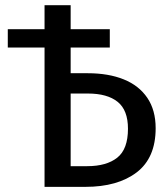

<svg xmlns="http://www.w3.org/2000/svg" viewBox="-20 -727 655 747"><path d="M321.5 -442.1Q402.1 -442.1 461.3 -418.2Q520.5 -394.4 553.1 -346.4Q585.6 -298.5 585.6 -228.2Q585.6 -112.8 511.8 -56.4Q437.9 0 312.3 0H153.3V-542.1H10.3V-613.3H153.3V-706.7H254.9V-613.3H407.2V-542.1H254.9V-442.1ZM319.5 -80.5Q394.4 -80.5 436.2 -113.6Q477.9 -146.7 477.9 -226.2Q477.9 -298.5 437.7 -330.8Q397.4 -363.1 322.1 -363.1H254.9V-80.5Z"/></svg>

Font: Fira Code Fixed Retina
Style: Regular
Weight: 450
Monospace: yes
Designer: Carrois Corporate, Edenspiekermann AG, Nikita Prokopov
Foundry: Carrois Corporate, Edenspiekermann AG, Nikita Prokopov
Version: Version 5.002